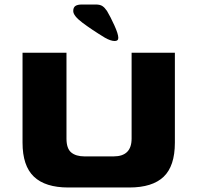

<svg xmlns="http://www.w3.org/2000/svg" viewBox="-20 -822 876 852"><path d="M80 -189V-588H275V-207Q275 -163 296 -145.5Q317 -128 355 -128H484Q564 -128 564 -207V-588H756V-189Q756 -85 706 -37.5Q656 10 554 10H283Q181 10 130.5 -38Q80 -86 80 -189ZM489 -640Q471 -640 445 -655Q386 -691 345.5 -721.5Q305 -752 305 -773Q305 -789 314.5 -795.5Q324 -802 344 -802H405Q424 -802 434.5 -795Q445 -788 455 -773Q470 -748 487.5 -709.5Q505 -671 505 -654Q505 -640 489 -640Z"/></svg>

Font: Gold Bold
Style: Regular
Weight: 400
Designer: jaiki
Version: Version 1.000